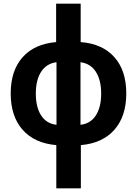

<svg xmlns="http://www.w3.org/2000/svg" viewBox="-20 -780 742 1040"><path d="M285 240V6Q167 -4 102.5 -77Q38 -150 38 -274Q38 -397 102 -469.5Q166 -542 284 -552V-760H417V-552Q535 -543 599.5 -470.5Q664 -398 664 -274Q664 -150 599.5 -77Q535 -4 418 6V240ZM174 -273Q174 -199 203 -154.5Q232 -110 286 -104V-443Q232 -436 203 -391.5Q174 -347 174 -273ZM528 -273Q528 -347 499 -391.5Q470 -436 416 -443V-104Q470 -110 499 -154.5Q528 -199 528 -273Z"/></svg>

Font: Noto Sans Condensed
Style: Bold
Weight: 700
Width: 3
Designer: Monotype Design Team
Foundry: Monotype Imaging Inc.
Version: Version 2.013; ttfautohint (v1.8.4.7-5d5b)